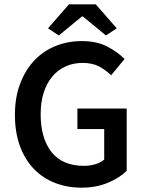

<svg xmlns="http://www.w3.org/2000/svg" viewBox="-20 -856 668 888"><path d="M357 12Q291 12 234.5 -10Q178 -32 136.5 -75Q95 -118 72 -181Q49 -244 49 -325Q49 -405 73 -468.5Q97 -532 138.5 -576Q180 -620 236.5 -643Q293 -666 358 -666Q428 -666 476.5 -640.5Q525 -615 556 -583L494 -508Q469 -532 438.5 -548.5Q408 -565 362 -565Q318 -565 282.5 -548.5Q247 -532 221.5 -501.5Q196 -471 182 -427Q168 -383 168 -328Q168 -216 218.5 -152.5Q269 -89 368 -89Q396 -89 421 -96.5Q446 -104 462 -118V-259H338V-354H566V-66Q533 -33 478.5 -10.5Q424 12 357 12ZM202 -725 299 -836H423L520 -725L470 -692L363 -780H359L252 -692Z"/></svg>

Font: Processing Sans Pro Semibold
Style: Regular
Weight: 600
Designer: Paul D. Hunt
Foundry: Adobe Systems Incorporated
Version: Version 2.020;PS 2.000;hotconv 1.0.86;makeotf.lib2.5.63406